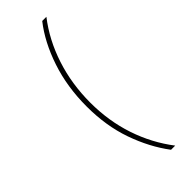

<svg xmlns="http://www.w3.org/2000/svg" viewBox="-301 -817 977 977"><g transform="rotate(-45 187.5 -328.5)"><path d="M264 135Q197 46 156.5 -69.5Q116 -185 116 -324Q116 -465 156.5 -586Q197 -707 264 -792H294Q221 -698 182 -578.5Q143 -459 143 -325Q143 -193 182 -76.5Q221 40 294 135Z"/></g></svg>

Font: Noto Sans Bengali UI Thin
Style: Regular
Weight: 100
Designer: Jelle Bosma - Monotype Design Team
Foundry: Monotype Imaging Inc.
Version: Version 2.003; ttfautohint (v1.8.4.7-5d5b)